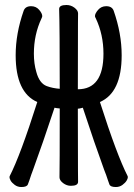

<svg xmlns="http://www.w3.org/2000/svg" viewBox="-20 -731 540 772"><path d="M65.9 21Q50.8 21 39.3 12.5Q27.8 3.9 22.9 -4.6Q18.1 -13.2 18.1 -19L19 -22.9Q62 -106.9 129.9 -320.8Q43 -358.9 43 -508.8Q43 -596.2 75.2 -688Q82 -706.1 105 -706.1Q125 -706.1 137.5 -691.4Q149.9 -676.8 149.9 -666Q149.9 -663.1 147 -657.2Q116.2 -591.8 116.2 -515.1Q116.2 -475.1 126 -441.9Q138.2 -396 168 -384.8Q191.9 -376 220.2 -374Q220.2 -623 217.8 -694.8Q217.8 -710.9 247.1 -710.9Q265.1 -710.9 279.5 -700Q293.9 -689 293.9 -677Q293.9 -665 293.5 -639.4Q293 -613.8 293 -372.1Q396 -372.1 396 -515.1Q396 -591.8 365.2 -657.2Q361.8 -663.1 361.8 -666Q361.8 -676.8 374.5 -691.4Q387.2 -706.1 407.2 -706.1Q430.2 -706.1 437 -688Q469.2 -596.2 469.2 -508.8Q469.2 -358.9 381.8 -320.8Q450.2 -106.9 493.2 -22.9L494.1 -19Q494.1 -13.2 489 -4.6Q483.9 3.9 472.4 12.5Q460.9 21 445.8 21Q423.8 21 419.9 10.5Q416 0 414.1 -5.9Q407.2 -27.8 398.9 -47.9Q359.9 -154.8 313 -297.9Q298.8 -293.9 293 -293.9Q293 -75.2 293.5 -46.1Q293.9 -17.1 293.9 0Q293.9 16.1 265.1 16.1Q248 16.1 233.6 5.1Q219.2 -5.9 219.2 -18.1Q220.2 -56.2 220.2 -294.9Q206.1 -295.9 199.2 -297.9Q151.9 -154.8 112.8 -47.9Q105 -27.8 98.1 -5.9Q96.2 0 92 10.5Q87.9 21 65.9 21Z"/></svg>

Font: LXGW WenKai Mono GB Screen
Style: Regular
Weight: 400
Monospace: yes
Designer: LXGW / Fontworks Inc.
Foundry: LXGW / Fontworks Inc.
Version: Version 1.510;January 18,2025